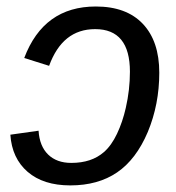

<svg xmlns="http://www.w3.org/2000/svg" viewBox="-20 -558 540 588"><path d="M271.5 -468.8Q221.2 -468.8 186 -440.7Q150.9 -412.6 130.4 -356.4L54.2 -380.4Q113.8 -538.1 273.4 -538.1Q367.2 -538.1 417.5 -484.9Q467.8 -431.6 467.8 -335.4Q467.8 -238.3 432.6 -153.8Q397 -69.8 338.6 -30Q280.3 9.8 195.3 9.8Q112.8 9.8 64.7 -31.7Q16.6 -73.2 11.7 -145.5L98.1 -157.7Q101.1 -110.4 127.4 -84.7Q153.8 -59.1 198.2 -59.1Q229.5 -59.1 254.4 -67.4Q279.3 -75.7 298.3 -92.3Q321.3 -112.3 338.4 -148.4Q355.5 -184.6 365.2 -227.5Q377.9 -282.7 377.9 -338.4Q377.9 -468.8 271.5 -468.8Z"/></svg>

Font: Arimo
Style: Italic
Weight: 400
Italic angle: -12°
Designer: Steve Matteson
Foundry: Monotype Imaging Inc.
Version: Version 1.33